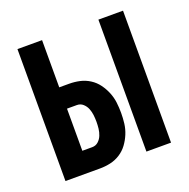

<svg xmlns="http://www.w3.org/2000/svg" viewBox="-99 -615 699 711"><g transform="rotate(-20 250.0 -260.0)"><path d="M361 0V-520H458V0ZM42 0V-520H139V-334H178Q199 -334 219.5 -329.5Q240 -325 258 -313.5Q276 -302 288.5 -285Q301 -268 309 -248.5Q317 -229 319.5 -208.5Q322 -188 322 -167Q322 -146 319.5 -125.5Q317 -105 309 -85.5Q301 -66 288.5 -49Q276 -32 258 -20.5Q240 -9 219.5 -4.5Q199 0 178 0ZM178 -84Q192 -84 202 -93Q212 -102 217 -114.5Q222 -127 223.5 -140.5Q225 -154 225 -167Q225 -180 223.5 -193.5Q222 -207 217 -219.5Q212 -232 202 -241Q192 -250 178 -250H139V-84Z"/></g></svg>

Font: Moesevka
Style: Bold
Weight: 700
Monospace: yes
Designer: Belleve Invis
Foundry: Belleve Invis
Version: Version 32.5.0; ttfautohint (v1.8.4)